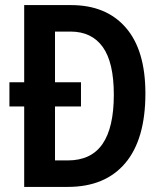

<svg xmlns="http://www.w3.org/2000/svg" viewBox="-20 -734 641 754"><path d="M259 -714Q397 -714 474 -625.5Q551 -537 551 -367Q551 -187 472 -93.5Q393 0 246 0H75V-316H17V-411H75V-714ZM257 -610H196V-411H298V-316H196V-104H246Q338 -104 382.5 -168.5Q427 -233 427 -362Q427 -489 383.5 -549.5Q340 -610 257 -610Z"/></svg>

Font: Noto Sans Ethiopic Condensed SemiBold
Style: Regular
Weight: 600
Width: 3
Designer: Monotype Design Team
Foundry: Monotype Imaging Inc.
Version: Version 2.102; ttfautohint (v1.8.4.7-5d5b)